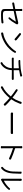

<svg xmlns="http://www.w3.org/2000/svg" viewBox="3081 -3886 838 7040"><g transform="rotate(90 3500.0 -366.0)"><path d="M523 15Q396 15 369 -6Q350 -21 331 -35Q310 -51 310 -128V-430Q310 -435 305 -434L124 -397Q77 -387 70 -425Q62 -462 110 -470L303 -504Q310 -505 310 -512V-682Q310 -735 307.5 -749Q305 -763 346 -764Q387 -764 384.5 -745.5Q382 -727 382 -682V-524Q382 -519 387 -520L802 -614Q841 -623 862 -600Q883 -578 862 -540Q751 -348 682 -277Q648 -242 624 -267Q600 -292 636 -325Q645 -333 700 -410Q747 -477 771 -525Q773 -529 768 -528L389 -451Q382 -450 382 -443V-146Q382 -92 411.5 -73Q441 -54 530 -54Q690 -54 785 -72Q832 -81 839 -44Q845 -7 797 0Q693 15 523 15Z M1224 10Q1176 19 1170 -20Q1163 -60 1211 -67Q1368 -91 1548 -206Q1657 -275 1748 -379Q1832 -474 1846 -504Q1866 -548 1899 -531Q1931 -515 1908 -473Q1866 -397 1786 -308Q1696 -210 1590 -142Q1401 -23 1224 10ZM1451 -494Q1422 -467 1389 -501Q1382 -508 1308 -570Q1227 -639 1219 -644Q1179 -670 1200 -701Q1220 -732 1260 -705Q1278 -693 1358 -628Q1438 -563 1445 -556Q1479 -521 1451 -494Z M2323 23Q2281 47 2264 13Q2246 -20 2290 -41Q2347 -68 2409 -155Q2473 -246 2481 -377Q2481 -382 2476 -382L2139 -379Q2090 -379 2093 -416Q2095 -453 2111 -451Q2127 -449 2177 -449H2477Q2482 -449 2482 -454V-634Q2482 -639 2477 -638Q2362 -626 2226 -624Q2178 -624 2179 -657Q2179 -690 2204 -689Q2229 -688 2324 -692Q2427 -696 2504 -706Q2574 -715 2648 -732Q2727 -749 2749.5 -758Q2772 -767 2784 -732Q2795 -697 2777 -692Q2758 -687 2734 -681Q2645 -660 2560 -649Q2553 -648 2553 -641V-454Q2553 -449 2558 -449L2862 -452Q2911 -453 2911 -416Q2911 -379 2863 -379L2557 -382Q2552 -382 2552 -377Q2545 -237 2486 -138Q2425 -35 2323 23Z M3208 12Q3165 34 3148 -1Q3131 -35 3175 -56Q3349 -139 3514 -342Q3517 -346 3513 -349Q3363 -469 3278 -522Q3237 -548 3256 -578Q3276 -608 3316 -582Q3435 -505 3558 -408Q3562 -405 3565 -409Q3646 -524 3695 -662Q3703 -684 3709 -706Q3721 -752 3762 -738Q3802 -724 3783 -679Q3773 -657 3765 -635Q3708 -482 3623 -363Q3620 -358 3625 -354Q3770 -234 3838 -160Q3870 -125 3840 -97Q3809 -70 3778 -106Q3718 -173 3578 -296Q3574 -299 3571 -295Q3398 -86 3208 12Z M4153 -341Q4104 -341 4106 -384Q4108 -428 4130 -425.5Q4152 -423 4239 -423H4789Q4843 -423 4867 -425.5Q4891 -428 4893 -384Q4895 -341 4846 -341Z M5378 23Q5336 21 5338.5 6Q5341 -9 5341 -87V-670Q5341 -729 5338 -746.5Q5335 -764 5378 -765Q5421 -765 5418 -742Q5415 -719 5415 -670V-512Q5415 -503 5423 -500Q5516 -472 5639 -425Q5765 -377 5804 -357Q5847 -336 5828 -300Q5809 -264 5767 -287Q5736 -304 5615 -353Q5506 -396 5420 -423Q5415 -425 5415 -420L5416 -87Q5416 -25 5418.5 -0.5Q5421 24 5378 23Z M6167 -3Q6129 28 6106 -2Q6082 -32 6122 -61Q6198 -116 6238 -248Q6245 -271 6252 -294Q6275 -364 6275 -675Q6275 -714 6273 -725Q6271 -736 6311 -739Q6351 -741 6350 -692Q6346 -362 6315 -251Q6271 -89 6167 -3ZM6549 9Q6526 -4 6531 -45V-52Q6534 -74 6534 -97V-653Q6534 -676 6532 -699Q6529 -745 6570 -746Q6611 -748 6611 -699L6607 -94Q6607 -89 6612 -91Q6685 -125 6763 -188Q6852 -260 6873 -290Q6900 -330 6928 -310Q6956 -290 6927 -252Q6887 -197 6789 -119Q6702 -50 6608 -3Q6590 6 6580.5 14Q6571 22 6549 9Z"/></g></svg>

Font: Resource Han Rounded KR Normal
Style: Regular
Weight: 350
Designer: Cyano Hao (round all glyphs); Ryoko NISHIZUKA 西塚涼子 (kana, bopomofo & ideographs); Paul D. Hunt (Latin, Greek & Cyrillic)
Foundry: Cyano Hao
Version: 0.990